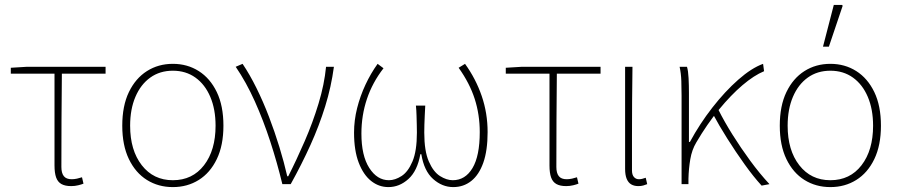

<svg xmlns="http://www.w3.org/2000/svg" viewBox="-20 -750 3662 782"><path d="M270 8Q245 8 230 -0.5Q215 -9 208.5 -27.5Q202 -46 202 -76V-450H24V-474L90 -478H410V-450H232Q231 -354 230.5 -260Q230 -166 230 -70Q230 -45 240 -32.5Q250 -20 272 -20Q283 -20 294 -22.5Q305 -25 314 -28L320 -2Q313 1 299 4.5Q285 8 270 8Z M684 12Q625 12 578.5 -17Q532 -46 505 -102Q478 -158 478 -238Q478 -319 505 -375Q532 -431 578.5 -460.5Q625 -490 684 -490Q743 -490 789.5 -460.5Q836 -431 863 -375Q890 -319 890 -238Q890 -158 863 -102Q836 -46 789.5 -17Q743 12 684 12ZM684 -16Q764 -16 811 -77Q858 -138 858 -238Q858 -305 836.5 -355.5Q815 -406 776 -434Q737 -462 684 -462Q631 -462 592 -434Q553 -406 531.5 -355.5Q510 -305 510 -238Q510 -138 557.5 -77Q605 -16 684 -16Z M1130 0Q1109 -87 1081 -173Q1053 -259 1018 -337Q983 -415 940 -478L968 -490Q997 -447 1024.5 -391.5Q1052 -336 1075.5 -274.5Q1099 -213 1118 -151Q1137 -89 1150 -32H1154Q1188 -99 1221 -175Q1254 -251 1277.5 -328.5Q1301 -406 1308 -478H1340Q1329 -396 1304.5 -317Q1280 -238 1244.5 -159.5Q1209 -81 1164 0Z M1562 12Q1523 12 1491.5 -13Q1460 -38 1441 -87.5Q1422 -137 1422 -210Q1422 -260 1434.5 -309.5Q1447 -359 1468.5 -405Q1490 -451 1518 -490L1542 -472Q1497 -414 1474.5 -347Q1452 -280 1452 -206Q1452 -116 1484 -66Q1516 -16 1564 -16Q1589 -16 1615.5 -33Q1642 -50 1660 -92.5Q1678 -135 1678 -210Q1678 -225 1677.5 -242.5Q1677 -260 1676.5 -280Q1676 -300 1674 -320H1712Q1711 -300 1710 -280Q1709 -260 1708.5 -242.5Q1708 -225 1708 -210Q1708 -135 1726.5 -92.5Q1745 -50 1772 -33Q1799 -16 1824 -16Q1875 -16 1904.5 -65.5Q1934 -115 1934 -212Q1934 -283 1913.5 -347Q1893 -411 1848 -474L1874 -490Q1918 -429 1942 -359Q1966 -289 1966 -212Q1966 -137 1948.5 -87.5Q1931 -38 1899.5 -13Q1868 12 1826 12Q1781 12 1744 -21Q1707 -54 1696 -122H1692Q1680 -54 1643.5 -21Q1607 12 1562 12Z M2286 8Q2261 8 2246 -0.5Q2231 -9 2224.5 -27.5Q2218 -46 2218 -76V-450H2040V-474L2106 -478H2426V-450H2248Q2247 -354 2246.5 -260Q2246 -166 2246 -70Q2246 -45 2256 -32.5Q2266 -20 2288 -20Q2299 -20 2310 -22.5Q2321 -25 2330 -28L2336 -2Q2329 1 2315 4.5Q2301 8 2286 8Z M2580 8Q2563 8 2551 1Q2539 -6 2532.5 -21.5Q2526 -37 2526 -62V-478H2556Q2555 -406 2554.5 -336Q2554 -266 2554 -196.5Q2554 -127 2554 -56Q2554 -38 2562 -29Q2570 -20 2582 -20Q2589 -20 2595 -21.5Q2601 -23 2610 -26L2616 0Q2609 3 2600 5.5Q2591 8 2580 8Z M2756 0V-360Q2756 -389 2755 -420Q2754 -451 2748 -478H2778Q2783 -462 2784.5 -432Q2786 -402 2786 -372V-172H2790Q2830 -246 2881.5 -312Q2933 -378 2987 -425.5Q3041 -473 3088 -490L3092 -460Q3051 -443 3004 -403Q2957 -363 2908.5 -304Q2860 -245 2816 -170Q2798 -140 2791.5 -101.5Q2785 -63 2784 -22V0ZM3082 6Q3049 -30 3012.5 -81Q2976 -132 2942 -186Q2908 -240 2884 -285L2906 -303Q2930 -255 2963.5 -201.5Q2997 -148 3035.5 -95.5Q3074 -43 3114 0Z M3362 12Q3303 12 3256.5 -17Q3210 -46 3183 -102Q3156 -158 3156 -238Q3156 -319 3183 -375Q3210 -431 3256.5 -460.5Q3303 -490 3362 -490Q3421 -490 3467.5 -460.5Q3514 -431 3541 -375Q3568 -319 3568 -238Q3568 -158 3541 -102Q3514 -46 3467.5 -17Q3421 12 3362 12ZM3362 -16Q3442 -16 3489 -77Q3536 -138 3536 -238Q3536 -305 3514.5 -355.5Q3493 -406 3454 -434Q3415 -462 3362 -462Q3309 -462 3270 -434Q3231 -406 3209.5 -355.5Q3188 -305 3188 -238Q3188 -138 3235.5 -77Q3283 -16 3362 -16ZM3332 -560 3376 -730H3410L3412 -726L3356 -560Z"/></svg>

Font: SourceSans3VF
Style: Regular
Weight: 200
Designer: Paul D. Hunt
Foundry: Adobe
Version: Version 3.052;hotconv 1.1.0;makeotfexe 2.6.0